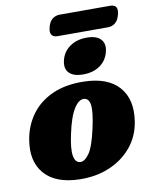

<svg xmlns="http://www.w3.org/2000/svg" viewBox="-94 -921 794 1005"><g transform="rotate(-10 303.0 -418.5)"><path d="M355.5 -485.5Q483 -483.5 542.5 -416Q602 -348.5 583.5 -233Q571.5 -156 524.5 -99.8Q477.5 -43.5 406 -13.5Q334.5 16.5 247.5 14.5Q121.5 12 62.5 -55.2Q3.5 -122.5 23 -236.5Q35.5 -310.5 77.5 -367.5Q119.5 -424.5 189.5 -456Q259.5 -487.5 355.5 -485.5ZM262.5 -74.5Q287 -70 313 -105.5Q339 -141 360 -239Q377.5 -318.5 373.8 -355Q370 -391.5 345 -396Q316.5 -400.5 289.5 -358.8Q262.5 -317 243.5 -227Q227 -151 232.8 -114.8Q238.5 -78.5 262.5 -74.5ZM361.5 -523Q309 -523 286 -547.5Q263 -572 275 -617Q286.5 -659.5 322.8 -684.5Q359 -709.5 411.5 -709.5Q464 -709.5 486.5 -684.5Q509 -659.5 497.5 -617Q486 -573 450 -548Q414 -523 361.5 -523ZM230.5 -797.5Q237.5 -825.5 254.2 -839Q271 -852.5 293.5 -852.5H561Q609 -852.5 593.5 -798Q586.5 -770.5 570 -757Q553.5 -743.5 531.5 -743.5H263.5Q241 -743.5 232 -757Q223 -770.5 230.5 -797.5Z"/></g></svg>

Font: Fraunces 9pt Soft Black
Style: Italic
Weight: 900
Italic angle: -16°
Version: Version 1.000;[b76b70a41]